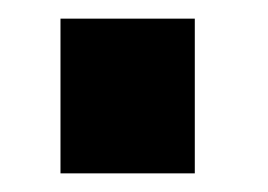

<svg xmlns="http://www.w3.org/2000/svg" viewBox="-20 -186 288 206"><path d="M44.9 0V-166H189V0Z"/></svg>

Font: TitilliumText25L
Style: 999 wt
Weight: 900
Designer: Accademia di Belle Arti di Urbino and others
Foundry: Accademia di Belle Arti di Urbino and others.
Version: Version 25.000